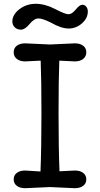

<svg xmlns="http://www.w3.org/2000/svg" viewBox="-20 -984 526 1010"><path d="M374 -661 292 -665Q288 -568 288 -386.5Q288 -205 293 -83L374 -87Q401 -87 417.5 -74.5Q434 -62 434 -40.5Q434 -19 417.5 -6.5Q401 6 374 6L243 0L112 6Q85 6 68.5 -6.5Q52 -19 52 -40.5Q52 -62 68.5 -74.5Q85 -87 112 -87L193 -82Q198 -204 198 -386Q198 -568 194 -665L112 -661Q85 -661 68.5 -674Q52 -687 52 -709Q52 -731 68.5 -743.5Q85 -756 112 -756L243 -750L374 -756Q401 -756 417.5 -743.5Q434 -731 434 -709Q434 -687 417.5 -674Q401 -661 374 -661ZM442 -924Q442 -888 411 -861Q380 -834 341 -834Q302 -834 248 -865Q204 -887 182 -887Q160 -887 135.5 -857.5Q111 -828 90.5 -828Q70 -828 57.5 -840.5Q45 -853 45 -871Q45 -907 82 -935.5Q119 -964 168 -964Q217 -964 270 -936.5Q323 -909 340.5 -909Q358 -909 378.5 -934Q399 -959 412.5 -959Q426 -959 434 -948.5Q442 -938 442 -924Z"/></svg>

Font: Delius Unicase
Style: Regular
Weight: 400
Designer: Natalia Raices
Foundry: Natalia Raices
Version: Version 1.002